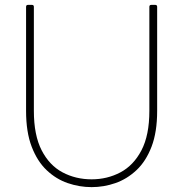

<svg xmlns="http://www.w3.org/2000/svg" viewBox="-20 -754 752 788"><path d="M356 14Q306 14 258 -2.5Q210 -19 171.5 -55.5Q133 -92 110 -152Q87 -212 87 -299V-726Q87 -734 95 -734H111Q119 -734 119 -726V-299Q119 -199 151 -137Q183 -75 237 -46.5Q291 -18 356 -18Q420 -18 474 -46.5Q528 -75 560.5 -137Q593 -199 593 -299V-726Q593 -734 601 -734H617Q625 -734 625 -726V-299Q625 -212 602 -152Q579 -92 540 -55.5Q501 -19 453.5 -2.5Q406 14 356 14Z"/></svg>

Font: LINE Seed Sans Thin
Style: Regular
Weight: 250
Designer: LINE VX Design & Dalton Maag Ltd & Sandoll Inc
Foundry: Dalton Maag Ltd
Version: Version 1.003